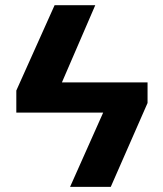

<svg xmlns="http://www.w3.org/2000/svg" viewBox="-20 -726 635 746"><path d="M479.9 -405.9V-288.5H119.7V-405.9ZM350.2 -705.9 169.9 -288.5H43.4V-374.2L192.2 -705.9ZM553.3 -325.8 410.4 0H252.3L433.2 -405.9H553.3Z"/></svg>

Font: Inter Display V
Style: Regular
Weight: 400
Designer: Rasmus Andersson
Foundry: rsms
Version: Version 3.015;git-src